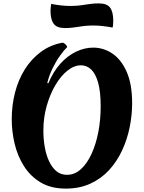

<svg xmlns="http://www.w3.org/2000/svg" viewBox="-20 -1084 845 1129"><path d="M367 25Q280 25 219.5 -11Q159 -47 121 -107Q83 -167 66 -239Q49 -311 49 -383Q49 -465 68.5 -540.5Q88 -616 126.5 -677Q165 -738 220.5 -779Q276 -820 347 -833Q356 -832 365 -823.5Q374 -815 375 -807Q356 -789 332.5 -756Q309 -723 289 -682Q269 -641 258 -596L264 -594Q293 -663 335 -709.5Q377 -756 427 -780Q477 -804 528 -804Q589 -804 641 -769Q693 -734 725 -661.5Q757 -589 757 -477Q757 -407 742.5 -335.5Q728 -264 698 -199.5Q668 -135 622 -84.5Q576 -34 512 -4.5Q448 25 367 25ZM374 -56Q419 -56 455.5 -89Q492 -122 518 -178.5Q544 -235 558 -307Q572 -379 572 -458Q572 -545 557 -598Q542 -651 516 -675.5Q490 -700 456 -700Q416 -700 377 -669Q338 -638 306 -584Q274 -530 254.5 -461Q235 -392 235 -316Q235 -267 243 -220.5Q251 -174 268 -137Q285 -100 311 -78Q337 -56 374 -56ZM362 -919Q314 -919 295.5 -944.5Q277 -970 277 -1021Q277 -1031 278.5 -1043Q280 -1055 281 -1061Q313 -1055 341 -1052Q369 -1049 392 -1049Q438 -1049 480.5 -1056.5Q523 -1064 561 -1064Q609 -1064 627.5 -1039Q646 -1014 646 -962Q646 -952 645 -939.5Q644 -927 642 -922Q610 -928 582 -931Q554 -934 530 -934Q485 -934 442.5 -926.5Q400 -919 362 -919Z"/></svg>

Font: Merienda ExtraBold
Style: Regular
Weight: 800
Designer: Eduardo Rodriguez Tunni
Foundry: Eduardo Rodriguez Tunni
Version: Version 2.001